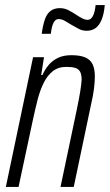

<svg xmlns="http://www.w3.org/2000/svg" viewBox="-20 -735 432 755"><path d="M3 0 110 -510H153L142 -440H147Q156 -461 170.5 -478.5Q185 -496 207 -507Q229 -518 261 -518Q294 -518 314.5 -509.5Q335 -501 344 -482.5Q353 -464 353 -434Q353 -413 349.5 -385.5Q346 -358 338 -324L270 0H218L283 -309Q291 -348 295.5 -375.5Q300 -403 301 -421Q301 -442 295 -453Q289 -464 276 -468Q263 -472 241 -472Q209 -472 187.5 -455Q166 -438 151.5 -408.5Q137 -379 127.5 -341.5Q118 -304 109 -262L53 0ZM144 -602Q149 -638 157 -660Q165 -682 179.5 -692.5Q194 -703 215 -703Q233 -703 248 -695.5Q263 -688 278 -678Q290 -670 302 -663.5Q314 -657 325 -657Q337 -657 345 -671.5Q353 -686 356 -715H392Q389 -681 380 -658.5Q371 -636 356.5 -625Q342 -614 320 -614Q304 -614 289.5 -621.5Q275 -629 260 -638Q247 -646 235 -653Q223 -660 210 -660Q198 -660 190.5 -645.5Q183 -631 180 -602Z"/></svg>

Font: Saira ExtraCondensed Light
Style: Italic
Weight: 300
Width: 2
Italic angle: -12°
Designer: Hector Gatti with collaboration of the Omnibus-Type team
Foundry: Omnibus-Type
Version: Version 1.101